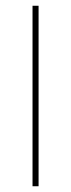

<svg xmlns="http://www.w3.org/2000/svg" viewBox="-20 -647 247 667"><path d="M114 -627V0H93V-627Z"/></svg>

Font: Blinker Thin
Style: Regular
Weight: 100
Designer: Juergen Huber
Foundry: supertype
Version: Version 1.017;hotconv 1.0.117;makeotfexe 2.5.65602